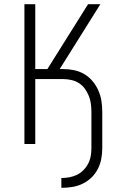

<svg xmlns="http://www.w3.org/2000/svg" viewBox="-20 -690 590 920"><path d="M274 210V163Q293 163 312 159.5Q331 156 348 148Q365 140 379 126Q393 112 402 95Q411 78 414.5 59Q418 40 418 21V-154Q418 -173 415.5 -192.5Q413 -212 405.5 -230.5Q398 -249 386.5 -265Q375 -281 358.5 -291.5Q342 -302 322.5 -306.5Q303 -311 284 -311H149V0H97V-670H149V-359H207L402 -670H461L266 -359H284Q310 -359 336 -353.5Q362 -348 384.5 -334.5Q407 -321 424 -300.5Q441 -280 451.5 -256Q462 -232 466 -206Q470 -180 470 -154V21Q470 47 465 72.5Q460 98 448 121Q436 144 417 162Q398 180 374.5 191Q351 202 325.5 206Q300 210 274 210Z"/></svg>

Font: Lode Dark Term
Style: Regular
Weight: 400
Monospace: yes
Designer: Belleve Invis
Foundry: Belleve Invis
Version: Version 29.2.0